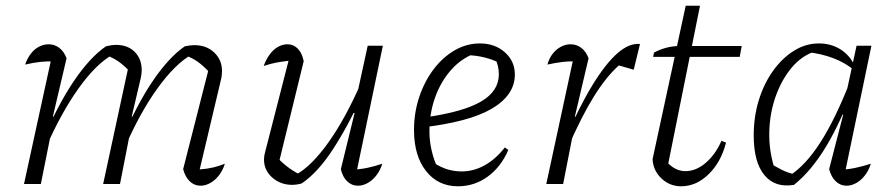

<svg xmlns="http://www.w3.org/2000/svg" viewBox="-20 -644 3136 672"><path d="M417 -128 406 -154Q432 -215 459 -266.5Q486 -318 514 -359.5Q542 -401 570.5 -432Q599 -463 627 -482Q637 -484 645 -485Q653 -486 660 -486Q703 -486 730 -460Q757 -434 757 -396Q757 -390 756.5 -384.5Q756 -379 755 -372L679 -51Q705 -53 726.5 -58Q748 -63 767 -71Q760 -48 746.5 -30.5Q733 -13 716 -3.5Q699 6 682 6Q660 6 644 -9.5Q628 -25 621 -52L713 -413V-391Q690 -415 672.5 -427.5Q655 -440 630 -450L649 -452Q592 -419 531 -334.5Q470 -250 417 -128ZM64 0 164 -459 174 -429Q146 -430 122 -427.5Q98 -425 68 -418Q75 -439 87.5 -455.5Q100 -472 116.5 -480.5Q133 -489 150 -489Q171 -489 187.5 -476.5Q204 -464 213 -440L165 -236L170 -235L123 0ZM341 0 432 -422 437 -391Q414 -415 396.5 -427.5Q379 -440 354 -450L373 -452Q315 -419 254.5 -334Q194 -249 141 -128L130 -154Q156 -215 183 -266.5Q210 -318 238 -359.5Q266 -401 294.5 -432Q323 -463 351 -482Q364 -485 371.5 -486Q379 -487 385 -487Q427 -487 451.5 -462.5Q476 -438 476 -398Q476 -391 475 -384Q474 -377 472 -368L441 -236L446 -235L400 0Z M1043 -430 955 -70 951 -92Q971 -71 992.5 -55.5Q1014 -40 1033 -32H1015Q1071 -63 1130.5 -147Q1190 -231 1244 -355L1256 -330Q1228 -267 1200.5 -215.5Q1173 -164 1146 -122.5Q1119 -81 1091.5 -51Q1064 -21 1036 -2Q1018 3 1003 3Q962 3 933 -22.5Q904 -48 904 -86Q904 -99 908 -112L997 -459L1020 -434Q989 -432 959 -427Q929 -422 903 -413Q911 -436 924 -453.5Q937 -471 953 -480Q969 -489 986 -489Q1007 -489 1022 -474Q1037 -459 1043 -430ZM1173 -52 1221 -248 1216 -250 1267 -484H1320L1224 -23L1211 -50Q1239 -51 1265.5 -56.5Q1292 -62 1318 -71Q1311 -48 1297.5 -30.5Q1284 -13 1267 -3.5Q1250 6 1233 6Q1211 6 1195 -9.5Q1179 -25 1173 -52Z M1583 8Q1513 8 1471 -45.5Q1429 -99 1429 -189Q1429 -250 1447.5 -305Q1466 -360 1498 -402Q1530 -444 1571.5 -468Q1613 -492 1660 -492Q1712 -492 1747 -461Q1782 -430 1782 -383Q1782 -346 1760.5 -315.5Q1739 -285 1698.5 -262Q1658 -239 1599 -223.5Q1540 -208 1466 -199V-233Q1601 -252 1663.5 -288.5Q1726 -325 1726 -384Q1726 -413 1713 -440L1734 -421Q1707 -435 1677.5 -442.5Q1648 -450 1616 -451L1639 -456Q1591 -437 1556 -396Q1521 -355 1502 -300.5Q1483 -246 1483 -184Q1483 -150 1491 -116Q1499 -82 1514 -51L1499 -74Q1523 -58 1547 -51Q1571 -44 1596 -44Q1637 -44 1675.5 -65Q1714 -86 1747 -128L1759 -119Q1733 -59 1686.5 -25.5Q1640 8 1583 8Z M1892 0 1991 -459 2001 -429Q1972 -430 1947.5 -427Q1923 -424 1896 -418Q1902 -440 1914.5 -456Q1927 -472 1943.5 -480.5Q1960 -489 1977 -489Q1998 -489 2014.5 -476.5Q2031 -464 2040 -440L1992 -236L1997 -235L1951 0ZM1968 -128 1957 -154Q2007 -270 2053.5 -346Q2100 -422 2141.5 -458Q2183 -494 2220 -490L2198 -400L2146 -415Q2102 -376 2058.5 -306Q2015 -236 1968 -128Z M2364 8Q2324 8 2295 -19.5Q2266 -47 2264 -87L2380 -624H2430L2315 -52L2309 -83Q2340 -45 2379 -45Q2416 -45 2450 -74Q2484 -103 2505 -151L2521 -145Q2504 -77 2460.5 -34.5Q2417 8 2364 8ZM2266 -445 2269 -460Q2290 -471 2310.5 -476.5Q2331 -482 2353 -483H2576L2569 -445Z M2759 3Q2693 14 2655.5 -31Q2618 -76 2618 -170Q2618 -236 2636 -294Q2654 -352 2686 -396.5Q2718 -441 2759 -466.5Q2800 -492 2846 -492Q2888 -492 2920.5 -472Q2953 -452 2971 -415L2970 -398Q2908 -450 2804 -462L2835 -465Q2787 -450 2751.5 -408Q2716 -366 2695 -307Q2674 -248 2672.5 -182Q2671 -116 2691 -54L2668 -77Q2692 -62 2715.5 -50Q2739 -38 2766 -33L2743 -29Q2800 -65 2852.5 -147.5Q2905 -230 2956 -361L2972 -349Q2923 -217 2871.5 -131.5Q2820 -46 2759 3ZM2934 -23 2922 -50Q2948 -51 2974 -56.5Q3000 -62 3028 -71Q3021 -48 3007.5 -30.5Q2994 -13 2977 -3.5Q2960 6 2943 6Q2921 6 2905 -9.5Q2889 -25 2882 -52L2931 -242L2926 -244L2978 -484H3030Z"/></svg>

Font: Piazzolla Thin ExtraLight
Style: Italic
Weight: 250
Italic angle: -11.3°
Version: Version 2.005